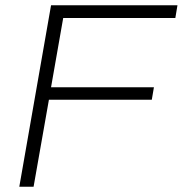

<svg xmlns="http://www.w3.org/2000/svg" viewBox="-20 -706 691 726"><path d="M53 0H107L165 -329H554L562 -376H173L219 -638H643L651 -686H173Z"/></svg>

Font: Archivo Thin
Style: Italic
Weight: 100
Italic angle: -10°
Designer: Hector Gatti
Foundry: Omnibus-Type
Version: Version 2.001